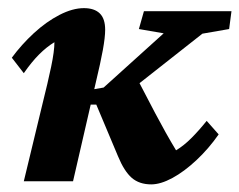

<svg xmlns="http://www.w3.org/2000/svg" viewBox="-20 -457 603 484"><path d="M361.3 7.8Q331.1 7.8 312 -8.8Q293 -25.4 277.3 -63.5L222.7 -193.4H194.3L202.1 -229.5L241.2 -236.3L392.6 -373L330.1 -383.8L342.8 -428.7H563.5L557.6 -383.8L490.2 -372.1L311.5 -231.4L314.5 -280.3Q343.8 -223.6 371.1 -171.9Q398.4 -120.1 423.8 -78.1Q443.4 -89.8 462.4 -108.9Q481.4 -127.9 501 -152.3L531.2 -118.2Q505.9 -82 475.1 -53.2Q444.3 -24.4 414.6 -8.3Q384.8 7.8 361.3 7.8ZM40 0 86.9 -194.3Q100.6 -249 108.9 -288.6Q117.2 -328.1 117.2 -350.6Q97.7 -338.9 78.6 -319.8Q59.6 -300.8 40 -272.5L9.8 -311.5Q34.2 -344.7 65.4 -373.5Q96.7 -402.3 129.9 -419.4Q163.1 -436.5 191.4 -436.5Q217.8 -436.5 231.4 -423.3Q245.1 -410.2 245.1 -381.8Q245.1 -363.3 239.3 -331.1Q233.4 -298.8 221.7 -250L164.1 0Z"/></svg>

Font: Crimson Pro ExtraLight
Style: Bold Italic
Weight: 700
Italic angle: -12°
Version: Version 1.002